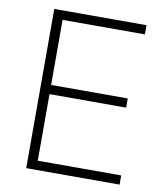

<svg xmlns="http://www.w3.org/2000/svg" viewBox="-82 -796 746 864"><g transform="rotate(10 291.0 -364.0)"><path d="M96.2 0V-727.5H517.6V-685.5H141.6V-388.2H491.7V-346.2H141.6V-42H522.9V0Z"/></g></svg>

Font: Inter 20pt ExtraLight
Style: Regular
Weight: 250
Version: Version 4.001;git-66647c0bb